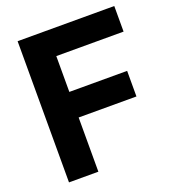

<svg xmlns="http://www.w3.org/2000/svg" viewBox="-135 -849 858 952"><g transform="rotate(-20 293.5 -372.5)"><path d="M221 0V-286H526V-421H221V-610H576V-745H66V0Z"/></g></svg>

Font: Plus Jakarta Sans ExtraBold
Style: Regular
Weight: 800
Designer: Gumpita Rahayu
Foundry: Tokotype
Version: Version 2.071;gftools[0.9.30]